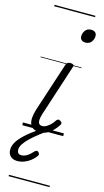

<svg xmlns="http://www.w3.org/2000/svg" viewBox="-219 -937 739 1364"><g transform="rotate(15 150.5 -255.0)"><path d="M131 16Q103 16 85.5 6Q68 -4 60 -23.5Q52 -43 54 -70.5Q56 -98 67 -133L185 -494Q190 -506 196.5 -510.5Q203 -515 218 -515Q232 -515 238.5 -509.5Q245 -504 241 -494L117 -113Q109 -87 108 -68.5Q107 -50 114.5 -40.5Q122 -31 138 -31Q154 -31 170 -40.5Q186 -50 200 -64.5Q214 -79 223 -94Q228 -101 235 -104Q242 -107 253 -100Q264 -94 265 -86.5Q266 -79 261 -71Q249 -52 230 -31.5Q211 -11 186.5 2.5Q162 16 131 16ZM281 -683Q264 -683 252.5 -692Q241 -701 241 -719Q241 -743 256 -762.5Q271 -782 299 -782Q316 -782 327.5 -773Q339 -764 339 -745Q339 -722 324 -702.5Q309 -683 281 -683ZM30 255Q-1 255 -19.5 237.5Q-38 220 -38 191Q-38 162 -22.5 135.5Q-7 109 19 83.5Q45 58 77 34Q109 10 142 -12L186 -10V-5Q158 14 128.5 37Q99 60 73.5 84Q48 108 32.5 131Q17 154 17 176Q17 190 24.5 199Q32 208 48 208Q69 208 90 195Q111 182 134 156Q139 151 146.5 149.5Q154 148 161 156Q167 162 168 168.5Q169 175 163 183Q148 204 126.5 220.5Q105 237 80.5 246Q56 255 30 255ZM0 365H301V375H0ZM0 -20H301V0H0ZM0 -505H301V-500H0ZM0 -885H301V-875H0Z"/></g></svg>

Font: Playwrite DK Loopet Guides
Style: Regular
Weight: 400
Designer: Veronika Burian, José Scaglione
Foundry: TypeTogether
Version: Version 1.003